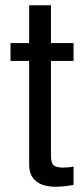

<svg xmlns="http://www.w3.org/2000/svg" viewBox="-20 -688 320 731"><path d="M260 -524V-456H174V-97Q174 -69 183.5 -59.5Q193 -50 220 -50Q245 -50 260 -54V16Q221 23 192 23Q143 23 117 1.5Q91 -20 91 -60V-456H20V-524H91V-668H174V-524Z"/></svg>

Font: ColatingCofangSans
Style: Regular
Weight: 400
Foundry: GNU
Version: Version 412.227;June 27, 2022;FontCreator 11.0.0.2412 32-bit